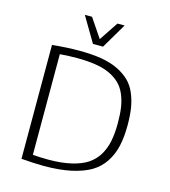

<svg xmlns="http://www.w3.org/2000/svg" viewBox="-133 -1036 1015 1147"><g transform="rotate(15 374.5 -463.0)"><path d="M248.5 -930.7 340.3 -775.4H402.8L494.6 -930.7H450.2L372.1 -813.5L293 -930.7ZM105.5 -706.1V-2Q187.5 4.9 245.6 4.9Q340.3 4.9 413.1 -10.7Q484.9 -26.4 533.2 -54.7Q580.6 -83 610.8 -128.9Q640.6 -174.3 653.3 -230Q666 -286.6 666 -358.9Q666 -418.9 658.7 -466.3Q650.4 -514.2 633.3 -554.2Q615.7 -595.7 585.9 -624.5Q555.7 -653.3 512.7 -674.3Q470.7 -694.8 409.7 -705.6Q348.1 -715.3 272 -715.3Q193.4 -715.3 105.5 -706.1ZM165 -42.5V-665Q222.2 -669.4 270.5 -669.4Q335 -669.4 387.2 -661.1Q437 -653.3 475.1 -635.3Q511.7 -618.2 537.6 -592.8Q562.5 -568.4 578.1 -532.2Q593.3 -496.6 600.1 -454.1Q606.4 -413.1 606.4 -356.4Q606.4 -293.9 596.7 -245.1Q587.4 -198.2 563.5 -157.2Q539.6 -117.7 500.5 -91.8Q462.9 -66.9 401.9 -52.7Q341.3 -38.6 262.2 -38.6Q214.4 -38.6 165 -42.5Z"/></g></svg>

Font: My Font
Style: ExtraLight
Weight: 500
Designer: Vernon Adams
Foundry: newtypography
Version: Version 0.001